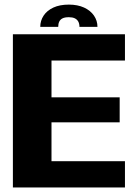

<svg xmlns="http://www.w3.org/2000/svg" viewBox="-20 -826 617 846"><path d="M36.8 0H530.6V-115.6H206.9V-286.9H507.3V-397.1H206.9V-559.4H530.6V-675H36.8ZM283.4 -805.7Q243.3 -805.7 215.2 -792.7Q187 -779.6 172.2 -757.2Q157.4 -734.7 157.4 -707.6H236.5Q236.5 -721.1 241 -730.6Q245.5 -740.2 255.7 -745.2Q265.8 -750.2 283.4 -750.2Q299 -750.2 309.3 -745.4Q319.6 -740.5 324.9 -731Q330.1 -721.5 330.1 -707.6H409.4Q409.4 -734.7 394.1 -757.2Q378.7 -779.6 350.4 -792.7Q322 -805.7 283.4 -805.7Z"/></svg>

Font: Anybody Thin
Style: Regular
Weight: 100
Designer: Tyler Finck
Foundry: Etcetera Type Company
Version: Version 1.114;gftools[0.9.25]